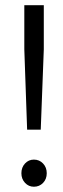

<svg xmlns="http://www.w3.org/2000/svg" viewBox="-20 -708 243 736"><path d="M62 -43.9Q62 -66.4 75.9 -81.3Q89.8 -96.2 109.9 -96.2Q130.9 -96.2 145 -81.3Q159.2 -66.4 159.2 -43.9Q159.2 -21.5 145 -6.8Q130.9 7.8 109.9 7.8Q89.8 7.8 75.9 -7.1Q62 -22 62 -43.9ZM73.2 -519V-688H147.9V-519L136.2 -210.9H84Z"/></svg>

Font: Montserrat Light
Style: Regular
Weight: 300
Designer: Julieta Ulanovsky
Foundry: Julieta Ulanovsky
Version: Version 1.000;PS 002.000;hotconv 1.0.70;makeotf.lib2.5.58329